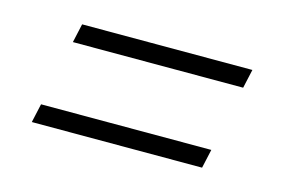

<svg xmlns="http://www.w3.org/2000/svg" viewBox="-43 -430 523 354"><g transform="rotate(15 219.0 -253.0)"><path d="M70 -316 78 -352H403L395 -316ZM35 -154 43 -190H368L360 -154Z"/></g></svg>

Font: Saira UltraCondensed ExtraLight
Style: Italic
Weight: 250
Width: 1
Italic angle: -12°
Designer: Hector Gatti with collaboration of the Omnibus-Type team
Foundry: Omnibus-Type
Version: Version 1.101